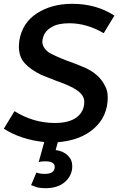

<svg xmlns="http://www.w3.org/2000/svg" viewBox="-50 -737 658 1007"><path d="M189 250Q254 250 291.5 216.5Q329 183 329 134Q329 101 305 78Q281 55 242 50L253 9Q374 -1 444.5 -64.5Q515 -128 515 -226Q515 -261 502 -284Q469 -354 381 -388Q345 -403 312 -415L303 -418Q238 -443 206 -462Q172 -487 172 -519Q176 -571 223 -596Q255 -615 314 -615Q405 -615 494 -563L550 -655Q456 -717 328 -717Q221 -717 143.5 -667Q66 -617 51 -522L49 -494Q49 -439 79.5 -405.5Q110 -372 167 -344L243 -314Q325 -285 351 -265Q392 -239 392 -203Q392 -152 352.5 -122Q313 -92 238 -92Q125 -92 26 -154L-30 -62Q59 -5 182 8L153 113Q165 109 187 109Q237 109 237 138Q237 175 185 175Q159 175 141 168L113 234L146 246Q165 250 189 250Z"/></svg>

Font: Brisa Sans Medium
Style: Italic
Weight: 600
Italic angle: -8°
Designer: Dalton Maag Ltd
Foundry: Dalton Maag Ltd
Version: Version 1.101;July 10, 2019;FontCreator 11.5.0.2425 64-bit